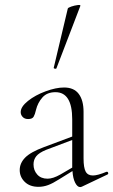

<svg xmlns="http://www.w3.org/2000/svg" viewBox="-20 -751 459 779"><path d="M414 -54Q418 -54 419 -49.5Q420 -45 416 -43L313 6Q309 8 305 8Q294 8 285 -9.5Q276 -27 274 -57L219 -23Q194 -7 175 0Q156 7 136 7Q101 7 80.5 -13Q60 -33 60 -61Q60 -89 82 -111.5Q104 -134 158 -154L273 -197V-267Q273 -377 205 -377Q171 -377 152 -355.5Q133 -334 126 -305Q122 -287 116.5 -277.5Q111 -268 94 -268Q80 -268 72 -276.5Q64 -285 64 -296Q64 -318 93.5 -341.5Q123 -365 165 -380.5Q207 -396 240 -396Q280 -396 299.5 -370Q319 -344 319 -297V-108Q319 -71 327.5 -55Q336 -39 357 -39Q376 -39 412 -54ZM273 -71V-74V-183L167 -143Q138 -131 127 -117Q116 -103 116 -84Q116 -60 131 -43Q146 -26 173 -26Q195 -26 225 -43ZM205 -472Q202 -472 199.5 -473.5Q197 -475 198 -476L255 -716Q256 -720 269.5 -724.5Q283 -729 295.5 -730.5Q308 -732 306 -727L209 -474Q209 -472 205 -472Z"/></svg>

Font: Cormorant Garamond Light
Style: Regular
Weight: 300
Designer: Christian Thalmann (Catharsis Fonts)
Version: Version 3.000